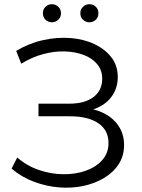

<svg xmlns="http://www.w3.org/2000/svg" viewBox="-20 -886 676 913"><path d="M35 -84 62 -137Q108 -97 165.5 -77.5Q223 -58 281 -57.5Q339 -57 387.5 -74Q436 -91 466 -124.5Q496 -158 496 -206Q496 -267 447.5 -300Q399 -333 313 -333H163V-393H309Q383 -393 424.5 -424.5Q466 -456 466 -512Q466 -552 442.5 -580.5Q419 -609 378.5 -624.5Q338 -640 288 -641.5Q238 -643 184.5 -628.5Q131 -614 81 -583L57 -644Q119 -681 186 -695.5Q253 -710 316 -705Q379 -700 429.5 -676Q480 -652 510 -613Q540 -574 540 -520Q540 -470 514.5 -432Q489 -394 444 -374Q434 -369 423 -366Q444 -361 462 -353Q513 -331 541.5 -290.5Q570 -250 570 -196Q570 -145 544.5 -105.5Q519 -66 474.5 -39.5Q430 -13 375 -1.5Q320 10 260 5Q200 0 142 -21.5Q84 -43 35 -84ZM227 -780Q209 -780 196.5 -792Q184 -804 184 -823Q184 -842 196.5 -854Q209 -866 227 -866Q244 -866 257 -854Q270 -842 270 -823Q270 -804 257 -792Q244 -780 227 -780ZM405 -780Q388 -780 375 -792Q362 -804 362 -823Q362 -842 375 -854Q388 -866 405 -866Q423 -866 435.5 -854Q448 -842 448 -823Q448 -804 435.5 -792Q423 -780 405 -780Z"/></svg>

Font: Modern
Style: Small
Weight: 400
Designer: Julieta Ulanovsky
Foundry: Julieta Ulanovsky
Version: Version 8.000